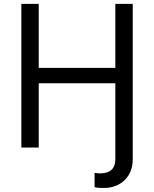

<svg xmlns="http://www.w3.org/2000/svg" viewBox="-20 -747 780 972"><path d="M563.9 0H652V58.2Q652 86.3 644.7 109.4Q637.4 132.5 623.9 150.2Q610.4 168 592.3 180Q574.2 192.1 552.6 198.3Q530.9 204.5 507.1 204.5Q494.3 204.5 481.4 204Q468.4 203.5 458.8 200.3V127.8Q464.1 128.9 471.2 129.8Q478.3 130.7 485.8 130.7Q508.5 130.7 526.1 124.1Q543.7 117.5 553.8 101.4Q563.9 85.2 563.9 56.8ZM88.1 0V-727.3H176.1V-403.4H563.9V-727.3H652V0H563.9V-325.3H176.1V0Z"/></svg>

Font: InterMG
Style: Regular
Weight: 400
Designer: Rasmus Andersson
Foundry: rsms
Version: Version 3.019;December 26, 2023;FontCreator 15.0.0.2955 64-b